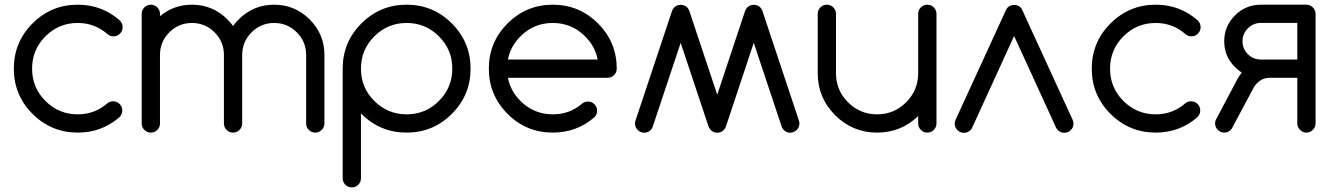

<svg xmlns="http://www.w3.org/2000/svg" viewBox="-20 -567 5685 821"><path d="M463.9 -133.8Q480 -133.8 491.5 -122.3Q502.9 -110.8 502.9 -94.7Q502.9 -78.6 490.7 -65.9Q415 0 312.5 0Q199.2 0 119.1 -80.1Q39.1 -160.2 39.1 -273.4Q39.1 -386.7 119.1 -466.8Q199.2 -546.9 312.5 -546.9Q415 -546.9 490.7 -481Q504.4 -468.8 504.4 -450.7Q504.4 -434.6 492.9 -423.1Q481.4 -411.6 465.3 -411.6Q451.2 -411.6 440.4 -420.4Q385.7 -468.8 312.5 -468.8Q231.4 -468.8 174.3 -411.6Q117.2 -354.5 117.2 -273.4Q117.2 -192.4 174.3 -135.3Q231.4 -78.1 312.5 -78.1Q385.7 -78.1 439.9 -126Q450.2 -133.8 463.9 -133.8Z M664.1 -39.1Q664.1 -22.9 652.6 -11.5Q641.1 0 625 0Q608.9 0 597.4 -11.5Q585.9 -22.9 585.9 -39.1V-507.8Q585.9 -523.9 597.4 -535.4Q608.9 -546.9 625 -546.9Q641.1 -546.9 652.6 -535.4Q664.1 -523.9 664.1 -507.8V-497.6Q722.2 -546.9 800.8 -546.9Q889.6 -546.9 952.6 -483.9Q965.8 -470.7 976.6 -456.1Q987.3 -470.7 1000.5 -483.9Q1063.5 -546.9 1152.3 -546.9Q1241.2 -546.9 1304.2 -483.9Q1367.2 -420.9 1367.2 -332V-39.1Q1367.2 -22.9 1355.7 -11.5Q1344.2 0 1328.1 0Q1312 0 1300.5 -11.5Q1289.1 -22.9 1289.1 -39.1V-332Q1289.1 -388.7 1249 -428.7Q1209 -468.8 1152.3 -468.8Q1095.7 -468.8 1055.7 -428.7Q1015.6 -388.7 1015.6 -332V-39.1Q1015.6 -22.9 1004.2 -11.5Q992.7 0 976.6 0Q960.4 0 949 -11.5Q937.5 -22.9 937.5 -39.1V-332Q937.5 -388.7 897.5 -428.7Q857.4 -468.8 800.8 -468.8Q744.1 -468.8 704.1 -428.7Q664.1 -388.7 664.1 -332Z M1523.4 195.3Q1523.4 211.4 1512 222.9Q1500.5 234.4 1484.4 234.4Q1468.3 234.4 1456.8 222.9Q1445.3 211.4 1445.3 195.3V-273.4Q1445.3 -386.7 1525.4 -466.8Q1605.5 -546.9 1718.8 -546.9Q1832 -546.9 1912.1 -466.8Q1992.2 -386.7 1992.2 -273.4Q1992.2 -160.2 1912.1 -80.1Q1832 0 1718.8 0Q1605.5 0 1525.4 -80.1Q1524.4 -81.1 1523.4 -82ZM1580.6 -411.6Q1523.4 -354.5 1523.4 -273.4Q1523.4 -192.4 1580.6 -135.3Q1637.7 -78.1 1718.8 -78.1Q1799.8 -78.1 1856.9 -135.3Q1914.1 -192.4 1914.1 -273.4Q1914.1 -354.5 1856.9 -411.6Q1799.8 -468.8 1718.8 -468.8Q1637.7 -468.8 1580.6 -411.6Z M2494.1 -132.8Q2510.3 -132.8 2521.7 -121.3Q2533.2 -109.9 2533.2 -93.8Q2533.2 -77.6 2522 -65.9Q2446.3 0 2343.8 0Q2230.5 0 2150.4 -80.1Q2070.3 -160.2 2070.3 -273.4Q2070.3 -386.7 2150.4 -466.8Q2230.5 -546.9 2343.8 -546.9Q2457 -546.9 2537.1 -466.8Q2617.2 -386.7 2617.2 -273.4Q2617.2 -257.3 2605.7 -245.8Q2594.2 -234.4 2578.1 -234.4H2151.9Q2162.6 -178.2 2205.6 -135.3Q2262.7 -78.1 2343.8 -78.1Q2417 -78.1 2469.7 -124.5Q2480.5 -132.8 2494.1 -132.8ZM2535.6 -312.5Q2524.9 -368.7 2481.9 -411.6Q2424.8 -468.8 2343.8 -468.8Q2262.7 -468.8 2205.6 -411.6Q2162.6 -368.7 2151.9 -312.5Z M3019.5 -10.7Q3012.2 -18.6 3008.8 -28.8L2890.6 -383.8L2770 -22Q2767.1 -16.1 2762.2 -10.7Q2750.5 0.5 2734.4 0.5Q2718.8 0.5 2707 -11.2Q2695.3 -22.5 2695.3 -38.6Q2695.3 -46.4 2698.2 -53.7L2854 -521.5Q2856.9 -528.8 2863.3 -535.6Q2874.5 -546.4 2890.6 -546.4Q2906.7 -546.4 2918.5 -535.6Q2924.3 -528.8 2927.2 -521.5L3046.9 -162.1L3166.5 -521.5Q3169.4 -528.8 3175.8 -535.6Q3187 -546.4 3203.1 -546.4Q3219.2 -546.4 3231 -535.6Q3236.8 -528.8 3239.7 -521.5L3395.5 -53.7Q3398.4 -46.4 3398.4 -38.6Q3398.4 -22.5 3386.7 -11.2Q3375 0 3359.4 0.5Q3343.3 0.5 3332 -10.7Q3326.7 -16.1 3323.7 -22L3203.1 -383.8L3085 -28.8Q3082 -18.6 3074.7 -10.7Q3063 0.5 3046.9 0.5Q3030.8 0.5 3019.5 -10.7Z M3984.4 -39.1Q3984.4 -22.9 3972.9 -11.5Q3961.4 0 3945.3 0Q3929.2 0 3917.7 -11.5Q3906.2 -22.9 3906.2 -39.1V-70.8Q3833 0 3730.5 0Q3625.5 0 3551 -74.5Q3476.6 -148.9 3476.6 -253.9V-507.8Q3476.6 -523.9 3488 -535.4Q3499.5 -546.9 3515.6 -546.9Q3531.7 -546.9 3543.2 -535.4Q3554.7 -523.9 3554.7 -507.8V-253.9Q3554.7 -181.2 3606.2 -129.6Q3657.7 -78.1 3730.5 -78.1Q3803.2 -78.1 3854.7 -129.6Q3906.2 -181.2 3906.2 -253.9V-507.8Q3906.2 -523.9 3917.7 -535.4Q3929.2 -546.9 3945.3 -546.9Q3961.4 -546.9 3972.9 -535.4Q3984.4 -523.9 3984.4 -507.8Z M4344.2 -535.2Q4347.7 -531.7 4350.6 -525.4L4567.4 -53.2Q4570.3 -46.4 4570.3 -38.1Q4570.3 -22 4558.6 -10.7Q4546.9 0.5 4531.2 1Q4515.1 1 4503.9 -10.3Q4499.5 -14.2 4496.1 -20.5L4316.4 -413.1L4136.7 -20.5Q4133.3 -14.2 4129.4 -10.3Q4117.7 1 4101.6 1Q4085.9 1 4074.2 -10.7Q4062.5 -22 4062.5 -38.1Q4062.5 -46.4 4065.4 -53.2L4282.2 -525.4Q4285.2 -531.7 4288.6 -534.7Q4299.3 -545.9 4316.4 -545.9Q4333.5 -545.9 4344.2 -535.2Z M5073.2 -133.8Q5089.4 -133.8 5100.8 -122.3Q5112.3 -110.8 5112.3 -94.7Q5112.3 -78.6 5100.1 -65.9Q5024.4 0 4921.9 0Q4808.6 0 4728.5 -80.1Q4648.4 -160.2 4648.4 -273.4Q4648.4 -386.7 4728.5 -466.8Q4808.6 -546.9 4921.9 -546.9Q5024.4 -546.9 5100.1 -481Q5113.8 -468.8 5113.8 -450.7Q5113.8 -434.6 5102.3 -423.1Q5090.8 -411.6 5074.7 -411.6Q5060.5 -411.6 5049.8 -420.4Q4995.1 -468.8 4921.9 -468.8Q4840.8 -468.8 4783.7 -411.6Q4726.6 -354.5 4726.6 -273.4Q4726.6 -192.4 4783.7 -135.3Q4840.8 -78.1 4921.9 -78.1Q4995.1 -78.1 5049.3 -126Q5059.6 -133.8 5073.2 -133.8Z M5566.4 -546.9Q5582 -546.9 5593.8 -535.2Q5605.5 -523.4 5605.5 -507.8V-39.1Q5605.5 -23.4 5593.8 -11.7Q5582 0 5566.4 0Q5550.8 0 5539.1 -11.7Q5527.3 -23.4 5527.3 -39.1V-234.4H5410.2Q5377.9 -234.4 5355 -211.4Q5345.7 -202.1 5340.3 -191.4L5251 -24.4Q5248 -17.1 5242.7 -11.7Q5231 0 5214.8 0Q5199.2 0 5187.5 -11.7Q5175.8 -23.4 5175.8 -39.1Q5175.8 -51.3 5182.1 -60.5L5271 -228.5Q5278.8 -243.2 5290 -256.3Q5274.4 -266.1 5260.7 -280.3Q5214.8 -325.7 5214.8 -390.6Q5214.8 -455.1 5260.7 -501Q5306.6 -546.9 5371.1 -546.9ZM5527.3 -312.5V-468.8H5371.1Q5338.9 -468.8 5315.9 -445.8Q5293 -422.9 5293 -390.6Q5293 -358.4 5315.9 -335.4Q5338.9 -312.5 5371.1 -312.5Z"/></svg>

Font: Comfortaa
Style: Regular
Weight: 400
Designer: Johan Aakerlund
Foundry: Johan Aakerlund
Version: Version 2.001; ttfautohint (v1.4.1)